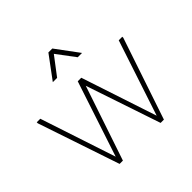

<svg xmlns="http://www.w3.org/2000/svg" viewBox="-179 -898 1073 1073"><g transform="rotate(-45 358.0 -361.0)"><path d="M183 0 20 -484V-492H48L200 -32L209 0ZM183 0 192 -32 344 -492H372V-484L209 0ZM507 0 344 -484V-492H372L524 -32L533 0ZM507 0 516 -32 668 -492H696V-484L533 0ZM242 -587 342 -722H373L473 -587H439L358 -695L276 -587Z"/></g></svg>

Font: Fustat ExtraLight
Style: Regular
Weight: 250
Designer: Mohamed Gaber, Khaled Hosny, Laura Garcia Mut
Foundry: Kief Type Foundry, Alif Type Foundry, Hard Type Foundry
Version: Version 1.007